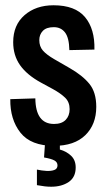

<svg xmlns="http://www.w3.org/2000/svg" viewBox="-20 -541 407 728"><path d="M185 12Q97 12 57.5 -38Q18 -88 19 -165L114 -168Q115 -71 185 -71Q214 -71 229 -86.5Q244 -102 244 -127Q244 -154 227 -170.5Q210 -187 181 -203L135 -228Q82 -257 56 -294Q30 -331 30 -381Q30 -446 73 -483.5Q116 -521 183 -521Q265 -521 302.5 -476Q340 -431 338 -353L243 -351Q242 -398 226.5 -418Q211 -438 184 -438Q156 -438 142.5 -424Q129 -410 129 -389Q129 -365 142.5 -349.5Q156 -334 185 -317L244 -283Q293 -255 319 -223Q345 -191 345 -136Q345 -69 303.5 -28.5Q262 12 185 12ZM174 167Q161 167 149 165.5Q137 164 120 161V102Q138 106 156 107Q174 108 186 103.5Q198 99 198 86Q198 74 186.5 67.5Q175 61 147 56L151 -2H207V26Q232 33 249.5 49.5Q267 66 267 94Q267 131 240.5 149Q214 167 174 167Z"/></svg>

Font: Special Gothic Condensed Medium
Style: Regular
Weight: 500
Width: 3
Designer: Alistair McCready
Foundry: Monolith
Version: Version 1.000; ttfautohint (v1.8.4.7-5d5b)